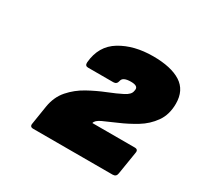

<svg xmlns="http://www.w3.org/2000/svg" viewBox="-103 -898 706 683"><g transform="rotate(30 250.0 -556.5)"><path d="M105 -338Q90 -338 93 -353L105 -429Q112 -472 137.5 -501Q163 -530 197.5 -549Q232 -568 266 -581.5Q300 -595 323.5 -607Q347 -619 349 -634L350 -639Q353 -657 323 -657Q289 -657 286 -639Q283 -624 269 -624H165Q152 -624 153 -639Q159 -709 213.5 -742Q268 -775 346 -775Q420 -775 460 -749.5Q500 -724 500 -669Q500 -624 478 -593Q456 -562 423 -542Q390 -522 357 -508Q324 -494 301.5 -483.5Q279 -473 277 -461H451Q466 -461 463 -446L448 -353Q446 -338 431 -338Z"/></g></svg>

Font: Sofia Sans ExtraBlack
Style: Italic
Weight: 1000
Italic angle: -9°
Designer: Botio Nikoltchev, Ani Petrova
Foundry: lettersoup
Version: Version 4.100; ttfautohint (v1.8.4.7-5d5b)